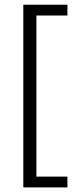

<svg xmlns="http://www.w3.org/2000/svg" viewBox="-20 -696 342 836"><path d="M81.5 120V-675.5H273.5V-628.5H138.5V73H273.5V120Z"/></svg>

Font: Anek Telugu Light
Style: Regular
Weight: 300
Version: Version 1.003